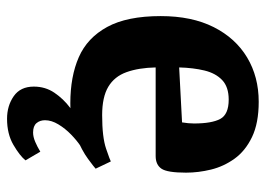

<svg xmlns="http://www.w3.org/2000/svg" viewBox="-122 -426 736 531"><g transform="rotate(90 245.5 -161.0)"><path d="M266 12Q192 12 138.5 -11.5Q85 -35 55 -90Q25 -145 25 -238Q25 -324 55.5 -384.5Q86 -445 139.5 -477Q193 -509 262 -509Q321 -509 359.5 -490.5Q398 -472 419.5 -442Q441 -412 449.5 -377Q458 -342 458 -308Q458 -256 447 -240Q436 -224 412 -224H167Q168 -177 180 -143.5Q192 -110 220.5 -93Q249 -76 299 -76Q360 -76 392 -87Q424 -98 427 -100L447 -58Q443 -54 420 -37Q397 -20 358.5 -4Q320 12 266 12ZM167 -289 319 -297Q322 -315 322 -330Q322 -379 309.5 -402.5Q297 -426 256 -426Q221 -426 202 -408Q183 -390 175.5 -359Q168 -328 167 -289ZM309 187Q273 187 246.5 168.5Q220 150 220 113Q220 81 237 56Q254 31 278 13Q302 -5 326 -16H384Q369 -6 352.5 10Q336 26 324.5 45Q313 64 313 82Q313 96 321 105.5Q329 115 347 115Q359 115 373 109Q387 103 400 95L424 136Q411 152 381 169.5Q351 187 309 187Z"/></g></svg>

Font: Faustina
Style: Bold
Weight: 700
Designer: Alfonso Garcia
Foundry: http://www.omnibus-type.com
Version: Version 1.200